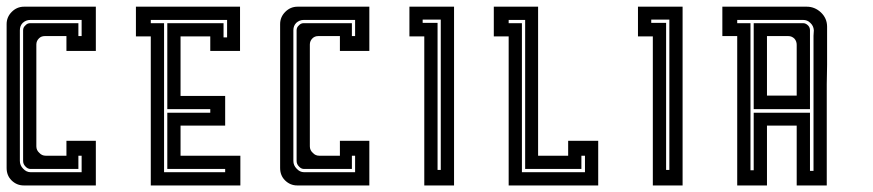

<svg xmlns="http://www.w3.org/2000/svg" viewBox="-20 -860 2638 580"><path d="M226.6 -339.8Q227.5 -339.8 227.5 -339.8Q227.5 -340.8 227.5 -342.8Q227.5 -342.8 226.6 -342.8Q226.6 -341.8 226.6 -339.8ZM269.5 -839.8Q269.5 -839.8 269.5 -810.5Q269.5 -780.3 269.5 -751Q269.5 -751 269.5 -736.3Q269.5 -720.7 269.5 -706.1Q269.5 -706.1 240.2 -706.1Q210.9 -706.1 180.7 -706.1Q180.7 -706.1 180.7 -720.7Q180.7 -736.3 180.7 -751Q180.7 -751 172.9 -751Q164.1 -751 115.2 -751Q104.5 -751 97.7 -744.1Q89.8 -736.3 89.8 -725.6Q89.8 -725.6 89.8 -712.9Q89.8 -699.2 89.8 -620.1Q89.8 -585.9 89.8 -536.1Q89.8 -487.3 89.8 -418Q89.8 -406.2 98.6 -398.4Q106.4 -389.6 118.2 -389.6Q118.2 -389.6 138.7 -389.6Q160.2 -389.6 180.7 -389.6Q180.7 -389.6 180.7 -405.3Q180.7 -419.9 180.7 -434.6Q180.7 -434.6 210.9 -434.6Q240.2 -434.6 269.5 -434.6Q269.5 -434.6 269.5 -419.9Q269.5 -405.3 269.5 -389.6Q269.5 -389.6 269.5 -360.4Q269.5 -330.1 269.5 -299.8Q269.5 -299.8 241.2 -299.8Q211.9 -299.8 174.8 -299.8Q155.3 -299.8 135.7 -299.8Q116.2 -299.8 99.6 -299.8Q96.7 -299.8 94.7 -299.8Q91.8 -299.8 89.8 -299.8Q89.8 -299.8 86.9 -299.8Q86.9 -299.8 85 -299.8Q80.1 -299.8 51.8 -299.8Q30.3 -299.8 14.6 -315.4Q0 -330.1 0 -352.5Q0 -352.5 0 -358.4Q0 -361.3 0 -365.2Q0 -377.9 0 -390.6Q0 -390.6 0 -405.3Q0 -419.9 0 -449.2Q0 -506.8 0 -581.1Q0 -621.1 0 -660.2Q0 -699.2 0 -732.4Q0 -737.3 0 -742.2Q0 -746.1 0 -751Q0 -751 0 -755.9Q0 -759.8 0 -787.1Q0 -808.6 15.6 -824.2Q31.2 -839.8 52.7 -839.8Q52.7 -839.8 65.4 -839.8Q78.1 -839.8 89.8 -839.8Q89.8 -839.8 119.1 -839.8Q147.5 -839.8 184.6 -839.8Q204.1 -839.8 224.6 -839.8Q244.1 -839.8 260.7 -839.8Q262.7 -839.8 265.6 -839.8Q267.6 -839.8 269.5 -839.8ZM226.6 -799.8Q226.6 -799.8 225.6 -799.8Q223.6 -799.8 221.7 -799.8Q221.7 -799.8 177.7 -799.8Q132.8 -799.8 87.9 -799.8Q87.9 -799.8 85.9 -799.8Q84 -799.8 71.3 -799.8Q58.6 -799.8 48.8 -791Q40 -782.2 40 -768.6Q40 -768.6 40 -766.6Q40 -764.6 40 -762.7Q40 -755.9 40 -750Q40 -750 40 -692.4Q40 -633.8 40 -560.5Q40 -521.5 40 -481.4Q40 -442.4 40 -410.2Q40 -405.3 40 -400.4Q40 -395.5 40 -390.6Q40 -390.6 40 -388.7Q40 -386.7 40 -374Q40 -360.4 49.8 -350.6Q59.6 -339.8 72.3 -339.8Q72.3 -339.8 74.2 -339.8Q76.2 -339.8 78.1 -339.8Q84 -339.8 89.8 -339.8Q89.8 -339.8 135.7 -339.8Q181.6 -339.8 226.6 -339.8Q226.6 -339.8 227.5 -339.8Q227.5 -339.8 227.5 -339.8Q227.5 -339.8 227.5 -340.8Q227.5 -341.8 227.5 -342.8Q227.5 -342.8 227.5 -342.8Q227.5 -342.8 226.6 -342.8Q226.6 -342.8 226.6 -358.4Q226.6 -374 226.6 -389.6Q226.6 -389.6 223.6 -389.6Q220.7 -389.6 216.8 -389.6Q216.8 -389.6 216.8 -377Q216.8 -363.3 216.8 -349.6Q216.8 -349.6 174.8 -349.6Q132.8 -349.6 89.8 -349.6Q89.8 -349.6 87.9 -349.6Q85.9 -349.6 72.3 -349.6Q63.5 -349.6 56.6 -357.4Q49.8 -364.3 49.8 -374Q49.8 -374 49.8 -379.9Q49.8 -385.7 49.8 -390.6Q49.8 -390.6 49.8 -449.2Q49.8 -506.8 49.8 -581.1Q49.8 -621.1 49.8 -660.2Q49.8 -699.2 49.8 -732.4Q49.8 -737.3 49.8 -742.2Q49.8 -746.1 49.8 -751Q49.8 -751 49.8 -752.9Q49.8 -755.9 49.8 -768.6Q49.8 -777.3 56.6 -783.2Q62.5 -790 71.3 -790Q71.3 -790 77.1 -790Q82 -790 87.9 -790Q87.9 -790 130.9 -790Q173.8 -790 216.8 -790Q216.8 -790 216.8 -777.3Q216.8 -763.7 216.8 -751Q216.8 -751 220.7 -751Q223.6 -751 226.6 -751Q226.6 -751 226.6 -767.6Q226.6 -783.2 226.6 -799.8Z M615.2 -706.1Q615.2 -706.1 615.2 -720.7Q615.2 -735.4 615.2 -750Q615.2 -750 585.9 -750Q555.7 -750 525.4 -750Q525.4 -750 525.4 -720.7Q525.4 -692.4 525.4 -655.3Q525.4 -635.7 525.4 -616.2Q525.4 -595.7 525.4 -579.1Q525.4 -577.1 525.4 -574.2Q525.4 -572.3 525.4 -570.3Q525.4 -570.3 570.3 -570.3Q615.2 -570.3 660.2 -570.3Q660.2 -570.3 660.2 -540Q660.2 -509.8 660.2 -480.5Q660.2 -480.5 615.2 -480.5Q570.3 -480.5 525.4 -480.5Q525.4 -480.5 525.4 -450.2Q525.4 -419.9 525.4 -389.6Q525.4 -389.6 554.7 -389.6Q583 -389.6 620.1 -389.6Q639.6 -389.6 660.2 -389.6Q679.7 -389.6 696.3 -389.6Q698.2 -389.6 701.2 -389.6Q703.1 -389.6 706.1 -389.6Q706.1 -389.6 706.1 -360.4Q706.1 -330.1 706.1 -299.8Q706.1 -299.8 676.8 -299.8Q647.5 -299.8 610.4 -299.8Q590.8 -299.8 571.3 -299.8Q551.8 -299.8 535.2 -299.8Q532.2 -299.8 530.3 -299.8Q528.3 -299.8 525.4 -299.8Q525.4 -299.8 512.7 -299.8Q505.9 -299.8 496.1 -299.8Q465.8 -299.8 435.5 -299.8Q435.5 -299.8 435.5 -329.1Q435.5 -357.4 435.5 -394.5Q435.5 -414.1 435.5 -434.6Q435.5 -454.1 435.5 -470.7Q435.5 -472.7 435.5 -475.6Q435.5 -477.5 435.5 -480.5Q435.5 -480.5 435.5 -509.8Q435.5 -540 435.5 -570.3Q435.5 -570.3 435.5 -598.6Q435.5 -627.9 435.5 -665Q435.5 -684.6 435.5 -704.1Q435.5 -723.6 435.5 -740.2Q435.5 -743.2 435.5 -745.1Q435.5 -748 435.5 -750Q435.5 -750 420.9 -750Q405.3 -750 390.6 -750Q390.6 -750 390.6 -763.7Q390.6 -769.5 390.6 -780.3Q390.6 -794.9 390.6 -809.6Q390.6 -824.2 390.6 -839.8Q390.6 -839.8 405.3 -839.8Q419.9 -839.8 434.6 -839.8Q434.6 -839.8 464.8 -839.8Q494.1 -839.8 524.4 -839.8Q524.4 -839.8 553.7 -839.8Q582 -839.8 619.1 -839.8Q638.7 -839.8 659.2 -839.8Q678.7 -839.8 695.3 -839.8Q697.3 -839.8 700.2 -839.8Q702.1 -839.8 705.1 -839.8Q705.1 -839.8 705.1 -809.6Q705.1 -780.3 705.1 -750Q705.1 -750 705.1 -735.4Q705.1 -720.7 705.1 -706.1Q705.1 -706.1 674.8 -706.1Q645.5 -706.1 615.2 -706.1ZM655.3 -790Q655.3 -790 655.3 -775.4Q655.3 -761.7 655.3 -747.1Q655.3 -747.1 659.2 -747.1Q662.1 -747.1 666 -747.1Q666 -747.1 666 -764.6Q666 -782.2 666 -799.8Q666 -799.8 664.1 -799.8Q662.1 -799.8 660.2 -799.8Q660.2 -799.8 624 -799.8Q587.9 -799.8 542 -799.8Q517.6 -799.8 492.2 -799.8Q467.8 -799.8 447.3 -799.8Q444.3 -799.8 441.4 -799.8Q438.5 -799.8 435.5 -799.8Q435.5 -799.8 435.5 -798.8Q435.5 -797.9 435.5 -796.9Q435.5 -793 435.5 -790Q435.5 -790 449.2 -790Q461.9 -790 475.6 -790Q475.6 -790 475.6 -716.8Q475.6 -644.5 475.6 -552.7Q475.6 -502.9 475.6 -453.1Q475.6 -404.3 475.6 -363.3Q475.6 -357.4 475.6 -351.6Q475.6 -345.7 475.6 -339.8Q475.6 -339.8 477.5 -339.8Q477.5 -339.8 478.5 -339.8Q482.4 -339.8 485.4 -339.8Q485.4 -339.8 513.7 -339.8Q542 -339.8 578.1 -339.8Q596.7 -339.8 616.2 -339.8Q635.7 -339.8 651.4 -339.8Q653.3 -339.8 656.2 -339.8Q658.2 -339.8 660.2 -339.8Q660.2 -339.8 660.2 -343.8Q660.2 -346.7 660.2 -349.6Q660.2 -349.6 632.8 -349.6Q604.5 -349.6 568.4 -349.6Q549.8 -349.6 530.3 -349.6Q510.7 -349.6 495.1 -349.6Q492.2 -349.6 490.2 -349.6Q488.3 -349.6 485.4 -349.6Q485.4 -349.6 485.4 -377.9Q485.4 -405.3 485.4 -439.5Q485.4 -459 485.4 -477.5Q485.4 -496.1 485.4 -510.7Q485.4 -513.7 485.4 -515.6Q485.4 -517.6 485.4 -519.5Q485.4 -519.5 529.3 -519.5Q572.3 -519.5 615.2 -519.5Q615.2 -519.5 615.2 -523.4Q615.2 -526.4 615.2 -530.3Q615.2 -530.3 572.3 -530.3Q529.3 -530.3 485.4 -530.3Q485.4 -530.3 485.4 -572.3Q485.4 -614.3 485.4 -667Q485.4 -695.3 485.4 -724.6Q485.4 -752.9 485.4 -776.4Q485.4 -780.3 485.4 -783.2Q485.4 -787.1 485.4 -790Q485.4 -790 513.7 -790Q541 -790 575.2 -790Q594.7 -790 613.3 -790Q631.8 -790 646.5 -790Q649.4 -790 651.4 -790Q653.3 -790 655.3 -790Z M1052.7 -339.8Q1053.7 -339.8 1053.7 -339.8Q1053.7 -340.8 1053.7 -342.8Q1053.7 -342.8 1052.7 -342.8Q1052.7 -341.8 1052.7 -339.8ZM1095.7 -839.8Q1095.7 -839.8 1095.7 -810.5Q1095.7 -780.3 1095.7 -751Q1095.7 -751 1095.7 -736.3Q1095.7 -720.7 1095.7 -706.1Q1095.7 -706.1 1066.4 -706.1Q1037.1 -706.1 1006.8 -706.1Q1006.8 -706.1 1006.8 -720.7Q1006.8 -736.3 1006.8 -751Q1006.8 -751 999 -751Q990.2 -751 941.4 -751Q930.7 -751 923.8 -744.1Q916 -736.3 916 -725.6Q916 -725.6 916 -712.9Q916 -699.2 916 -620.1Q916 -585.9 916 -536.1Q916 -487.3 916 -418Q916 -406.2 924.8 -398.4Q932.6 -389.6 944.3 -389.6Q944.3 -389.6 964.8 -389.6Q986.3 -389.6 1006.8 -389.6Q1006.8 -389.6 1006.8 -405.3Q1006.8 -419.9 1006.8 -434.6Q1006.8 -434.6 1037.1 -434.6Q1066.4 -434.6 1095.7 -434.6Q1095.7 -434.6 1095.7 -419.9Q1095.7 -405.3 1095.7 -389.6Q1095.7 -389.6 1095.7 -360.4Q1095.7 -330.1 1095.7 -299.8Q1095.7 -299.8 1067.4 -299.8Q1038.1 -299.8 1001 -299.8Q981.4 -299.8 961.9 -299.8Q942.4 -299.8 925.8 -299.8Q922.9 -299.8 920.9 -299.8Q918 -299.8 916 -299.8Q916 -299.8 913.1 -299.8Q913.1 -299.8 911.1 -299.8Q906.2 -299.8 877.9 -299.8Q856.4 -299.8 840.8 -315.4Q826.2 -330.1 826.2 -352.5Q826.2 -352.5 826.2 -358.4Q826.2 -361.3 826.2 -365.2Q826.2 -377.9 826.2 -390.6Q826.2 -390.6 826.2 -405.3Q826.2 -419.9 826.2 -449.2Q826.2 -506.8 826.2 -581.1Q826.2 -621.1 826.2 -660.2Q826.2 -699.2 826.2 -732.4Q826.2 -737.3 826.2 -742.2Q826.2 -746.1 826.2 -751Q826.2 -751 826.2 -755.9Q826.2 -759.8 826.2 -787.1Q826.2 -808.6 841.8 -824.2Q857.4 -839.8 878.9 -839.8Q878.9 -839.8 891.6 -839.8Q904.3 -839.8 916 -839.8Q916 -839.8 945.3 -839.8Q973.6 -839.8 1010.7 -839.8Q1030.3 -839.8 1050.8 -839.8Q1070.3 -839.8 1086.9 -839.8Q1088.9 -839.8 1091.8 -839.8Q1093.8 -839.8 1095.7 -839.8ZM1052.7 -799.8Q1052.7 -799.8 1051.8 -799.8Q1049.8 -799.8 1047.9 -799.8Q1047.9 -799.8 1003.9 -799.8Q959 -799.8 914.1 -799.8Q914.1 -799.8 912.1 -799.8Q910.2 -799.8 897.5 -799.8Q884.8 -799.8 875 -791Q866.2 -782.2 866.2 -768.6Q866.2 -768.6 866.2 -766.6Q866.2 -764.6 866.2 -762.7Q866.2 -755.9 866.2 -750Q866.2 -750 866.2 -692.4Q866.2 -633.8 866.2 -560.5Q866.2 -521.5 866.2 -481.4Q866.2 -442.4 866.2 -410.2Q866.2 -405.3 866.2 -400.4Q866.2 -395.5 866.2 -390.6Q866.2 -390.6 866.2 -388.7Q866.2 -386.7 866.2 -374Q866.2 -360.4 876 -350.6Q885.7 -339.8 898.4 -339.8Q898.4 -339.8 900.4 -339.8Q902.3 -339.8 904.3 -339.8Q910.2 -339.8 916 -339.8Q916 -339.8 961.9 -339.8Q1007.8 -339.8 1052.7 -339.8Q1052.7 -339.8 1053.7 -339.8Q1053.7 -339.8 1053.7 -339.8Q1053.7 -339.8 1053.7 -340.8Q1053.7 -341.8 1053.7 -342.8Q1053.7 -342.8 1053.7 -342.8Q1053.7 -342.8 1052.7 -342.8Q1052.7 -342.8 1052.7 -358.4Q1052.7 -374 1052.7 -389.6Q1052.7 -389.6 1049.8 -389.6Q1046.9 -389.6 1043 -389.6Q1043 -389.6 1043 -377Q1043 -363.3 1043 -349.6Q1043 -349.6 1001 -349.6Q959 -349.6 916 -349.6Q916 -349.6 914.1 -349.6Q912.1 -349.6 898.4 -349.6Q889.6 -349.6 882.8 -357.4Q876 -364.3 876 -374Q876 -374 876 -379.9Q876 -385.7 876 -390.6Q876 -390.6 876 -449.2Q876 -506.8 876 -581.1Q876 -621.1 876 -660.2Q876 -699.2 876 -732.4Q876 -737.3 876 -742.2Q876 -746.1 876 -751Q876 -751 876 -752.9Q876 -755.9 876 -768.6Q876 -777.3 882.8 -783.2Q888.7 -790 897.5 -790Q897.5 -790 903.3 -790Q908.2 -790 914.1 -790Q914.1 -790 957 -790Q1000 -790 1043 -790Q1043 -790 1043 -777.3Q1043 -763.7 1043 -751Q1043 -751 1046.9 -751Q1049.8 -751 1052.7 -751Q1052.7 -751 1052.7 -767.6Q1052.7 -783.2 1052.7 -799.8Z M1261.7 -750Q1261.7 -750 1247.1 -750Q1231.4 -750 1216.8 -750Q1216.8 -750 1216.8 -763.7Q1216.8 -769.5 1216.8 -780.3Q1216.8 -794.9 1216.8 -809.6Q1216.8 -824.2 1216.8 -839.8Q1216.8 -839.8 1231.4 -839.8Q1247.1 -839.8 1261.7 -839.8Q1261.7 -839.8 1292 -839.8Q1322.3 -839.8 1351.6 -839.8Q1351.6 -839.8 1351.6 -828.1Q1351.6 -816.4 1351.6 -794.9Q1351.6 -755.9 1351.6 -691.4Q1351.6 -627 1351.6 -555.7Q1351.6 -496.1 1351.6 -436.5Q1351.6 -377 1351.6 -328.1Q1351.6 -321.3 1351.6 -313.5Q1351.6 -306.6 1351.6 -299.8Q1351.6 -299.8 1338.9 -299.8Q1332 -299.8 1322.3 -299.8Q1292 -299.8 1261.7 -299.8Q1261.7 -299.8 1261.7 -373Q1261.7 -445.3 1261.7 -537.1Q1261.7 -586.9 1261.7 -636.7Q1261.7 -685.5 1261.7 -726.6Q1261.7 -732.4 1261.7 -738.3Q1261.7 -744.1 1261.7 -750ZM1301.8 -791Q1301.8 -791 1301.8 -719.7Q1301.8 -647.5 1301.8 -556.6Q1301.8 -507.8 1301.8 -459Q1301.8 -410.2 1301.8 -370.1Q1301.8 -364.3 1301.8 -358.4Q1301.8 -352.5 1301.8 -346.7Q1301.8 -346.7 1303.7 -346.7Q1303.7 -346.7 1304.7 -346.7Q1308.6 -346.7 1311.5 -346.7Q1311.5 -346.7 1311.5 -418.9Q1311.5 -492.2 1311.5 -584Q1311.5 -632.8 1311.5 -682.6Q1311.5 -731.4 1311.5 -772.5Q1311.5 -779.3 1311.5 -785.2Q1311.5 -790 1311.5 -795.9Q1311.5 -795.9 1311.5 -797.9Q1311.5 -799.8 1311.5 -800.8Q1311.5 -800.8 1293.9 -800.8Q1275.4 -800.8 1256.8 -800.8Q1256.8 -800.8 1256.8 -799.8Q1256.8 -798.8 1256.8 -797.9Q1256.8 -793.9 1256.8 -791Q1256.8 -791 1271.5 -791Q1287.1 -791 1301.8 -791Z M1787.1 -434.6Q1787.1 -434.6 1787.1 -419.9Q1787.1 -405.3 1787.1 -389.6Q1787.1 -389.6 1787.1 -360.4Q1787.1 -330.1 1787.1 -299.8Q1787.1 -299.8 1757.8 -299.8Q1728.5 -299.8 1691.4 -299.8Q1671.9 -299.8 1652.3 -299.8Q1632.8 -299.8 1616.2 -299.8Q1613.3 -299.8 1611.3 -299.8Q1609.4 -299.8 1606.4 -299.8Q1606.4 -299.8 1593.8 -299.8Q1586.9 -299.8 1577.1 -299.8Q1546.9 -299.8 1516.6 -299.8Q1516.6 -299.8 1516.6 -373Q1516.6 -445.3 1516.6 -537.1Q1516.6 -586.9 1516.6 -636.7Q1516.6 -685.5 1516.6 -726.6Q1516.6 -732.4 1516.6 -738.3Q1516.6 -744.1 1516.6 -750Q1516.6 -750 1502 -750Q1486.3 -750 1471.7 -750Q1471.7 -750 1471.7 -763.7Q1471.7 -769.5 1471.7 -780.3Q1471.7 -794.9 1471.7 -809.6Q1471.7 -824.2 1471.7 -839.8Q1471.7 -839.8 1486.3 -839.8Q1501 -839.8 1515.6 -839.8Q1515.6 -839.8 1545.9 -839.8Q1575.2 -839.8 1605.5 -839.8Q1605.5 -839.8 1605.5 -767.6Q1605.5 -694.3 1605.5 -602.5Q1605.5 -552.7 1605.5 -503.9Q1605.5 -454.1 1605.5 -413.1Q1605.5 -407.2 1605.5 -401.4Q1605.5 -395.5 1605.5 -389.6Q1605.5 -389.6 1635.7 -389.6Q1666 -389.6 1696.3 -389.6Q1696.3 -389.6 1696.3 -405.3Q1696.3 -419.9 1696.3 -434.6Q1696.3 -434.6 1726.6 -434.6Q1756.8 -434.6 1787.1 -434.6ZM1747.1 -339.8Q1747.1 -339.8 1747.1 -356.4Q1747.1 -373 1747.1 -389.6Q1747.1 -389.6 1743.2 -389.6Q1740.2 -389.6 1736.3 -389.6Q1736.3 -389.6 1736.3 -377Q1736.3 -363.3 1736.3 -349.6Q1736.3 -349.6 1709 -349.6Q1681.6 -349.6 1646.5 -349.6Q1627.9 -349.6 1609.4 -349.6Q1590.8 -349.6 1575.2 -349.6Q1573.2 -349.6 1571.3 -349.6Q1568.4 -349.6 1566.4 -349.6Q1566.4 -349.6 1566.4 -421.9Q1566.4 -494.1 1566.4 -585Q1566.4 -633.8 1566.4 -683.6Q1566.4 -732.4 1566.4 -772.5Q1566.4 -779.3 1566.4 -785.2Q1566.4 -790 1566.4 -795.9Q1566.4 -795.9 1566.4 -796.9Q1566.4 -798.8 1566.4 -799.8Q1566.4 -799.8 1549.8 -799.8Q1533.2 -799.8 1516.6 -799.8Q1516.6 -799.8 1516.6 -798.8Q1516.6 -797.9 1516.6 -796.9Q1516.6 -793 1516.6 -790Q1516.6 -790 1530.3 -790Q1543 -790 1556.6 -790Q1556.6 -790 1556.6 -718.8Q1556.6 -646.5 1556.6 -555.7Q1556.6 -506.8 1556.6 -458Q1556.6 -409.2 1556.6 -369.1Q1556.6 -363.3 1556.6 -357.4Q1556.6 -351.6 1556.6 -345.7Q1556.6 -345.7 1556.6 -343.8Q1556.6 -341.8 1556.6 -339.8Q1556.6 -339.8 1585 -339.8Q1585.9 -339.8 1586.9 -339.8Q1617.2 -339.8 1655.3 -339.8Q1675.8 -339.8 1696.3 -339.8Q1716.8 -339.8 1733.4 -339.8Q1736.3 -339.8 1739.3 -339.8Q1741.2 -339.8 1744.1 -339.8Q1744.1 -339.8 1744.1 -339.8Q1745.1 -339.8 1746.1 -339.8Q1746.1 -339.8 1746.1 -339.8Q1746.1 -339.8 1747.1 -339.8Z M1952.1 -750Q1952.1 -750 1937.5 -750Q1921.9 -750 1907.2 -750Q1907.2 -750 1907.2 -763.7Q1907.2 -769.5 1907.2 -780.3Q1907.2 -794.9 1907.2 -809.6Q1907.2 -824.2 1907.2 -839.8Q1907.2 -839.8 1921.9 -839.8Q1937.5 -839.8 1952.1 -839.8Q1952.1 -839.8 1982.4 -839.8Q2012.7 -839.8 2042 -839.8Q2042 -839.8 2042 -828.1Q2042 -816.4 2042 -794.9Q2042 -755.9 2042 -691.4Q2042 -627 2042 -555.7Q2042 -496.1 2042 -436.5Q2042 -377 2042 -328.1Q2042 -321.3 2042 -313.5Q2042 -306.6 2042 -299.8Q2042 -299.8 2029.3 -299.8Q2022.5 -299.8 2012.7 -299.8Q1982.4 -299.8 1952.1 -299.8Q1952.1 -299.8 1952.1 -373Q1952.1 -445.3 1952.1 -537.1Q1952.1 -586.9 1952.1 -636.7Q1952.1 -685.5 1952.1 -726.6Q1952.1 -732.4 1952.1 -738.3Q1952.1 -744.1 1952.1 -750ZM1992.2 -791Q1992.2 -791 1992.2 -719.7Q1992.2 -647.5 1992.2 -556.6Q1992.2 -507.8 1992.2 -459Q1992.2 -410.2 1992.2 -370.1Q1992.2 -364.3 1992.2 -358.4Q1992.2 -352.5 1992.2 -346.7Q1992.2 -346.7 1994.1 -346.7Q1994.1 -346.7 1995.1 -346.7Q1999 -346.7 2002 -346.7Q2002 -346.7 2002 -418.9Q2002 -492.2 2002 -584Q2002 -632.8 2002 -682.6Q2002 -731.4 2002 -772.5Q2002 -779.3 2002 -785.2Q2002 -790 2002 -795.9Q2002 -795.9 2002 -797.9Q2002 -799.8 2002 -800.8Q2002 -800.8 1984.4 -800.8Q1965.8 -800.8 1947.3 -800.8Q1947.3 -800.8 1947.3 -799.8Q1947.3 -798.8 1947.3 -797.9Q1947.3 -793.9 1947.3 -791Q1947.3 -791 1961.9 -791Q1977.5 -791 1992.2 -791Z M2478.5 -779.3Q2478.5 -779.3 2478.5 -771.5Q2478.5 -763.7 2478.5 -755.9Q2478.5 -755.9 2478.5 -725.6Q2478.5 -694.3 2478.5 -664.1Q2478.5 -664.1 2477.5 -605.5Q2477.5 -545.9 2477.5 -471.7Q2477.5 -431.6 2477.5 -391.6Q2477.5 -351.6 2477.5 -319.3Q2477.5 -314.5 2477.5 -309.6Q2477.5 -304.7 2477.5 -299.8Q2477.5 -299.8 2463.9 -299.8Q2457 -299.8 2447.3 -299.8Q2417 -299.8 2386.7 -299.8Q2386.7 -299.8 2386.7 -329.1Q2386.7 -357.4 2386.7 -394.5Q2386.7 -414.1 2386.7 -434.6Q2386.7 -454.1 2386.7 -470.7Q2386.7 -472.7 2386.7 -475.6Q2386.7 -477.5 2386.7 -480.5Q2386.7 -480.5 2357.4 -480.5Q2327.1 -480.5 2296.9 -480.5Q2296.9 -480.5 2296.9 -451.2Q2296.9 -421.9 2296.9 -384.8Q2296.9 -365.2 2296.9 -345.7Q2296.9 -326.2 2296.9 -309.6Q2296.9 -306.6 2296.9 -304.7Q2296.9 -302.7 2296.9 -299.8Q2296.9 -299.8 2267.6 -299.8Q2237.3 -299.8 2207 -299.8Q2207 -299.8 2207 -373Q2207 -445.3 2207 -537.1Q2207 -587.9 2207 -636.7Q2207 -686.5 2207 -727.5Q2207 -733.4 2207 -739.3Q2207 -745.1 2207 -751Q2207 -751 2192.4 -751Q2176.8 -751 2162.1 -751Q2162.1 -751 2162.1 -763.7Q2162.1 -770.5 2162.1 -780.3Q2162.1 -794.9 2162.1 -809.6Q2162.1 -825.2 2162.1 -839.8Q2162.1 -839.8 2176.8 -839.8Q2192.4 -839.8 2207 -839.8Q2207 -839.8 2241.2 -839.8Q2274.4 -839.8 2318.4 -839.8Q2340.8 -839.8 2364.3 -839.8Q2386.7 -839.8 2406.2 -839.8Q2409.2 -839.8 2412.1 -839.8Q2415 -839.8 2417 -839.8Q2441.4 -839.8 2460 -822.3Q2478.5 -804.7 2478.5 -779.3ZM2438.5 -768.6Q2437.5 -782.2 2427.7 -791Q2418.9 -799.8 2406.2 -799.8Q2406.2 -799.8 2400.4 -799.8Q2394.5 -799.8 2388.7 -799.8Q2388.7 -799.8 2359.4 -799.8Q2330.1 -799.8 2293 -799.8Q2272.5 -799.8 2252.9 -799.8Q2233.4 -799.8 2216.8 -799.8Q2213.9 -799.8 2211.9 -799.8Q2209 -799.8 2207 -799.8Q2207 -799.8 2207 -798.8Q2207 -797.9 2207 -796.9Q2207 -793 2207 -790Q2207 -790 2220.7 -790Q2233.4 -790 2247.1 -790Q2247.1 -790 2247.1 -718.8Q2247.1 -646.5 2247.1 -555.7Q2247.1 -506.8 2247.1 -458Q2247.1 -409.2 2247.1 -369.1Q2247.1 -363.3 2247.1 -357.4Q2247.1 -351.6 2247.1 -345.7Q2247.1 -345.7 2250 -345.7Q2253.9 -345.7 2256.8 -345.7Q2256.8 -345.7 2256.8 -374Q2256.8 -402.3 2256.8 -437.5Q2256.8 -457 2256.8 -475.6Q2256.8 -495.1 2256.8 -510.7Q2256.8 -512.7 2256.8 -515.6Q2256.8 -517.6 2256.8 -519.5Q2256.8 -519.5 2285.2 -519.5Q2312.5 -519.5 2346.7 -519.5Q2366.2 -519.5 2384.8 -519.5Q2403.3 -519.5 2418 -519.5Q2420.9 -519.5 2422.9 -519.5Q2424.8 -519.5 2426.8 -519.5Q2426.8 -519.5 2426.8 -491.2Q2426.8 -462.9 2426.8 -427.7Q2426.8 -408.2 2426.8 -388.7Q2426.8 -369.1 2426.8 -353.5Q2426.8 -350.6 2426.8 -348.6Q2426.8 -346.7 2426.8 -343.8Q2426.8 -343.8 2428.7 -343.8Q2429.7 -343.8 2430.7 -343.8Q2433.6 -343.8 2437.5 -343.8Q2437.5 -343.8 2437.5 -409.2Q2437.5 -474.6 2437.5 -557.6Q2437.5 -602.5 2437.5 -646.5Q2437.5 -691.4 2437.5 -727.5Q2437.5 -733.4 2437.5 -738.3Q2437.5 -744.1 2437.5 -749Q2437.5 -749 2437.5 -752Q2437.5 -753.9 2438.5 -768.6ZM2426.8 -768.6Q2426.8 -768.6 2426.8 -762.7Q2426.8 -756.8 2426.8 -751Q2426.8 -751 2426.8 -714.8Q2426.8 -679.7 2426.8 -634.8Q2426.8 -610.4 2426.8 -585.9Q2426.8 -561.5 2426.8 -542Q2426.8 -538.1 2426.8 -535.2Q2426.8 -533.2 2426.8 -530.3Q2426.8 -530.3 2401.4 -530.3Q2400.4 -530.3 2399.4 -530.3Q2372.1 -530.3 2336.9 -530.3Q2318.4 -530.3 2299.8 -530.3Q2281.2 -530.3 2265.6 -530.3Q2263.7 -530.3 2261.7 -530.3Q2258.8 -530.3 2256.8 -530.3Q2256.8 -530.3 2256.8 -568.4Q2256.8 -570.3 2256.8 -572.3Q2256.8 -614.3 2256.8 -667Q2256.8 -695.3 2256.8 -724.6Q2256.8 -752.9 2256.8 -776.4Q2256.8 -780.3 2256.8 -783.2Q2256.8 -787.1 2256.8 -790Q2256.8 -790 2300.8 -790Q2344.7 -790 2388.7 -790Q2388.7 -790 2388.7 -792Q2388.7 -793 2388.7 -794.9Q2388.7 -794.9 2388.7 -793Q2388.7 -792 2388.7 -790Q2388.7 -790 2394.5 -790Q2400.4 -790 2406.2 -790Q2414.1 -790 2420.9 -783.2Q2426.8 -777.3 2426.8 -768.6ZM2386.7 -724.6Q2386.7 -735.4 2379.9 -743.2Q2372.1 -751 2361.3 -751Q2361.3 -751 2339.8 -751Q2318.4 -751 2296.9 -751Q2296.9 -751 2296.9 -724.6Q2296.9 -723.6 2296.9 -721.7Q2296.9 -693.4 2296.9 -656.2Q2296.9 -636.7 2296.9 -617.2Q2296.9 -596.7 2296.9 -580.1Q2296.9 -578.1 2296.9 -575.2Q2296.9 -573.2 2296.9 -571.3Q2296.9 -571.3 2310.5 -571.3Q2317.4 -571.3 2327.1 -571.3Q2357.4 -571.3 2386.7 -571.3Q2386.7 -571.3 2386.7 -577.1Q2386.7 -584 2386.7 -624Q2386.7 -640.6 2386.7 -666Q2386.7 -690.4 2386.7 -724.6Z"/></svg>

Font: Reach
Style: Inline
Weight: 400
Designer: Billy Harris
Version: Version 1.0